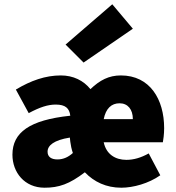

<svg xmlns="http://www.w3.org/2000/svg" viewBox="-20 -864 822 896"><path d="M188 12C255 12 304 -5 376 -60C419 -15 476 12 546 12C602 12 674 -8 728 -46L674 -148C638 -128 604 -118 570 -118C518 -118 476 -144 464 -200H740C742 -212 746 -236 746 -266C746 -400 680 -512 544 -512C488 -512 446 -490 402 -448C370 -488 322 -512 264 -512C192 -512 124 -488 54 -446L114 -336C166 -364 204 -376 240 -376C285 -376 304 -359 308 -324C118 -304 38 -246 38 -142C38 -60 94 12 188 12ZM248 -120C218 -120 202 -133 202 -156C202 -185 231 -210 306 -222L308 -203C310 -186 314 -168 320 -150C300 -132 277 -120 248 -120ZM464 -308C474 -358 500 -382 538 -382C576 -382 600 -354 600 -308ZM370 -572 600 -730 504 -844 286 -656Z"/></svg>

Font: Source Sans Pro Black
Style: Regular
Weight: 900
Designer: Paul D. Hunt
Foundry: Adobe Systems Incorporated
Version: Version 3.006;hotconv 1.0.111;makeotfexe 2.5.65597